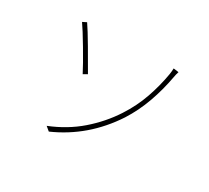

<svg xmlns="http://www.w3.org/2000/svg" viewBox="-137 -917 1252 1151"><g transform="rotate(30 488.5 -341.0)"><path d="M633.8 -308.6Q686.5 -389.6 716.8 -476.6Q747.1 -563.5 761.7 -650.4Q762.7 -658.2 764.2 -669.9Q765.6 -681.6 765.6 -692.4L801.8 -687.5Q794.9 -666 792 -647.5Q774.4 -550.8 742.2 -460.9Q710 -371.1 660.2 -293Q524.4 -85.9 306.6 9.8L278.3 -13.7Q395.5 -60.5 483.9 -137.2Q572.3 -213.9 633.8 -308.6ZM337.9 -405.3 310.5 -389.6Q284.2 -441.4 230.5 -531.7Q176.8 -622.1 150.4 -659.2L177.7 -672.9Q204.1 -634.8 254.4 -549.3Q304.7 -463.9 337.9 -405.3Z"/></g></svg>

Font: Min Sans VF VF
Style: Regular
Weight: 400
Designer: Jinseong-Kim, NotoSansCJK, Nunito
Foundry: Jinseong-Kim
Version: Version 1.420;Glyphs 3.1.2 (3151)